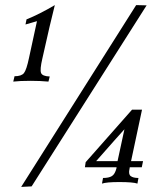

<svg xmlns="http://www.w3.org/2000/svg" viewBox="-20 -717 630 753"><path d="M555 -696 104 14 63 16 514 -697ZM175 -417 170 -397Q137 -400 101 -400Q57 -400 32 -397L37 -418Q64 -418 74 -430.5Q84 -443 94 -491L125 -634Q117 -632 101 -627Q85 -622 80 -621L84 -641Q134 -661 195 -697Q178 -631 146 -487Q136 -444 141 -431Q146 -418 175 -417ZM536 -61H489L488 -55Q483 -34 492.5 -26.5Q502 -19 523 -19L519 3Q502 -3 448 -3Q398 -3 380 3L384 -19Q407 -19 419 -26.5Q431 -34 437 -58V-61H313L316 -81L498 -287H537L494 -85H541ZM441 -85 468 -210Q445 -185 357 -85Z"/></svg>

Font: GFS Artemisia
Style: Italic
Weight: 400
Italic angle: -12°
Designer: Takis Katsoulidis and George D. Matthiopoulos
Foundry: George Matthiopoulos and Takis Katsoulidis
Version: Version 1.0